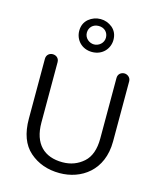

<svg xmlns="http://www.w3.org/2000/svg" viewBox="-134 -1016 940 1127"><g transform="rotate(15 336.0 -452.0)"><path d="M336 -720C400 -720 440 -768 440 -821C440 -852 429 -876 408 -894C387 -911 363 -920 336 -920C309 -920 285 -911 264 -894C243 -876 232 -852 232 -821C232 -768 272 -720 336 -720ZM336 -766C307 -766 278 -789 278 -822C278 -854 301 -878 336 -878C371 -878 394 -854 394 -822C394 -789 365 -766 336 -766ZM515 -242C515 -177 498 -128 463 -97C428 -66 386 -50 336 -50C225 -50 157 -114 157 -243V-610C157 -635 138 -648 118 -648C99 -648 80 -635 80 -610V-246C80 -158 104 -92 153 -49C202 -6 263 16 336 16C466 16 592 -67 592 -245V-610C592 -635 570 -648 554 -648C534 -648 515 -635 515 -610Z"/></g></svg>

Font: Dongle Light
Style: Regular
Weight: 300
Designer: Yanghee Ryu
Foundry: Yanghee Ryu
Version: Version 2.000